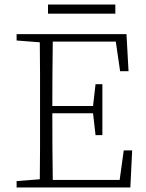

<svg xmlns="http://www.w3.org/2000/svg" viewBox="-20 -824 642 844"><path d="M53 -646V-674H536L545 -511H508L489 -641H212Q211 -573 210.5 -502.5Q210 -432 210 -358H389L400 -454H430V-230H400L389 -326H210Q210 -240 210.5 -169Q211 -98 212 -33H506L524 -163H561L553 0H53V-28L155 -36Q156 -104 156 -172.5Q156 -241 156 -310V-364Q156 -433 156 -501.5Q156 -570 155 -638ZM191 -764V-804H487V-764Z"/></svg>

Font: Source Serif Pro Light
Style: Regular
Weight: 300
Designer: Frank Grießhammer
Foundry: Adobe Systems Incorporated
Version: Version 3.001;hotconv 1.0.111;makeotfexe 2.5.65597